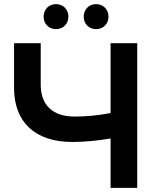

<svg xmlns="http://www.w3.org/2000/svg" viewBox="-20 -909 766 929"><path d="M515 0H644V-700H515V-362C459 -351 397 -345 342 -345C236 -345 177 -399 177 -500V-700H48V-483C48 -320 148 -222 330 -222C380 -222 447 -227 515 -239ZM445 -768C479 -768 505 -793 505 -828C505 -864 479 -889 445 -889C411 -889 385 -864 385 -828C385 -793 411 -768 445 -768ZM251 -768C285 -768 311 -793 311 -828C311 -864 285 -889 251 -889C217 -889 191 -864 191 -828C191 -793 217 -768 251 -768Z"/></svg>

Font: Chess Sans SemiBold
Style: Regular
Weight: 600
Designer: Wolf Bōese
Foundry: Wolf Bōese
Version: Version 7.223;Glyphs 3.3 (3306)